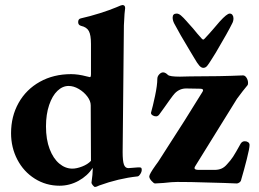

<svg xmlns="http://www.w3.org/2000/svg" viewBox="-20 -725 1030 764"><path d="M24 0ZM534 -59Q540 -59 542 -57Q544 -55 544 -49Q544 -41 538 -32Q532 -23 527 -23Q452 -15 375 13Q363 19 358 19Q355 19 349.5 12.5Q344 6 344 2Q349 -33 349 -51V-57Q328 -25 292.5 -5.5Q257 14 217 14Q163 14 118.5 -14Q74 -42 49 -90Q24 -138 24 -195Q24 -262 54 -315.5Q84 -369 138.5 -399.5Q193 -430 263 -430Q291 -430 325 -421L338 -418Q342 -418 342 -431V-550Q342 -586 333.5 -601.5Q325 -617 303 -622Q291 -625 291 -637Q291 -650 302 -652Q338 -660 377.5 -672.5Q417 -685 443 -696Q463 -705 467 -705Q478 -705 478 -693Q477 -689 475.5 -669.5Q474 -650 473 -624L468 -120Q468 -85 473 -70.5Q478 -56 491 -56L530 -59ZM478 -693ZM342 -85 341 -306Q341 -323 327.5 -341Q314 -359 293.5 -371Q273 -383 253 -383Q229 -383 208.5 -363.5Q188 -344 175.5 -307Q163 -270 163 -222Q163 -170 177.5 -132Q192 -94 216 -74Q240 -54 268 -54Q285 -54 307 -62.5Q329 -71 342 -85ZM574 -23Q574 -32 599 -67Q611 -83 615 -90L647 -140Q711 -238 786 -360Q788 -364 788 -366Q788 -372 776 -372L721 -373Q695 -373 676 -354Q670 -348 655 -327Q640 -306 633 -296L612 -267Q607 -262 601 -262Q593 -262 586.5 -266.5Q580 -271 581 -277Q588 -301 597 -343.5Q606 -386 606 -411Q606 -421 613.5 -429Q621 -437 629 -437Q638 -437 648 -427Q655 -420 696 -420L737 -421Q859 -421 947 -425Q955 -425 961 -415.5Q967 -406 967 -395Q967 -388 965 -386Q948 -366 923 -332L757 -64Q754 -60 754 -56Q754 -49 771 -49H834Q849 -49 861 -54Q873 -59 884 -72Q898 -87 907.5 -101.5Q917 -116 938 -154Q944 -163 954 -163Q962 -163 967.5 -159Q973 -155 973 -148Q973 -135 962 -91.5Q951 -48 940 -11Q939 -4 933.5 0.5Q928 5 921 5L871 3Q852 3 797 1Q742 -1 685 -1Q665 -1 631 3L597 5Q592 5 583 -5Q574 -15 574 -23ZM753 -494Q753 -494 735 -524Q695 -590 673 -632Q667 -644 667 -655Q667 -671 683 -671Q691 -671 700 -663.5Q709 -656 724 -639Q721 -642 748 -612Q763 -593 783 -571Q787 -567 789 -567.5Q791 -568 794 -571Q812 -590 830 -611Q848 -632 854 -639Q883 -671 894 -671Q901 -671 905 -665.5Q909 -660 909 -652Q909 -641 904 -632Q888 -599 839 -516Q839 -516 824 -492Q811 -471 804.5 -463Q798 -455 789 -455Q781 -455 773 -464Q765 -473 753 -494Z"/></svg>

Font: EB Garamond
Style: Bold
Weight: 700
Designer: Georg Duffner and Octavio Pardo
Foundry: Georg Duffner
Version: Version 1.000; ttfautohint (v1.6)